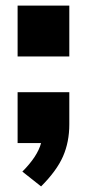

<svg xmlns="http://www.w3.org/2000/svg" viewBox="-20 -512 312 687"><path d="M43 -310V-492H228V-310ZM127 155 60 102Q114 48 127 0H43V-182H228V-67Q228 -4 205.5 47.5Q183 99 127 155Z"/></svg>

Font: Nunito Sans Black
Style: Regular
Weight: 900
Designer: Vernon Adams
Foundry: Vernon Adams
Version: Version 3.006; ttfautohint (v1.8.3)